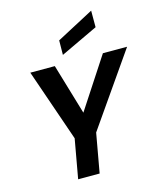

<svg xmlns="http://www.w3.org/2000/svg" viewBox="-138 -1067 977 1165"><g transform="rotate(-15 350.5 -484.0)"><path d="M206 0 250 -246 93 -700H247L347 -363L330 -365L549 -700H701L385 -246L341 0ZM312 -753 313 -844 547 -968V-864Z"/></g></svg>

Font: DM Sans 16pt
Style: Bold Italic
Weight: 700
Italic angle: -10°
Version: Version 4.004;gftools[0.9.30]